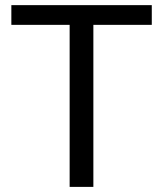

<svg xmlns="http://www.w3.org/2000/svg" viewBox="-20 -731 637 751"><path d="M24.4 -633.8V-710.9H573.7V-633.8H345.2V0H252.4V-633.8Z"/></svg>

Font: Roboto21382017
Style: Regular
Weight: 400
Designer: Christian Robertson
Foundry: Google
Version: Version 2.138; 2017